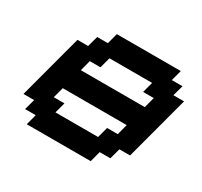

<svg xmlns="http://www.w3.org/2000/svg" viewBox="-133 -800 1024 975"><g transform="rotate(30 379.5 -312.5)"><path d="M125 0H500L516.6 -62.5H579.1L596.2 -125H658.7Q675.3 -187.5 708.7 -312.5Q742.2 -437.5 758.8 -500H696.3L713.4 -562.5H650.9L667.5 -625H292.5L275.9 -562.5H213.4L196.3 -500H133.8Q117.2 -437.5 83.7 -312.5Q50.3 -187.5 33.7 -125H96.2L79.1 -62.5H141.6ZM471.2 -125H221.2L237.8 -187.5H175.3L191.9 -250H566.9L550.3 -187.5H487.8ZM600.6 -375H225.6L242.2 -437.5H304.7L321.3 -500H571.3L554.7 -437.5H617.2Z"/></g></svg>

Font: Faithful 32x
Style: Oblique
Weight: 400
Foundry: Faithful Resource Pack
Version: Version 1.0; January 27, 2023